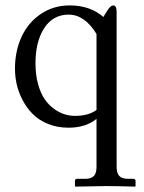

<svg xmlns="http://www.w3.org/2000/svg" viewBox="-20 -462 534 713"><path d="M338.4 -335.9Q294.4 -407.7 234.9 -407.7Q176.8 -407.7 144.3 -357.7Q111.8 -307.6 111.8 -227.1Q111.8 -183.6 121.6 -148.9Q131.3 -114.3 146.5 -92.8Q161.6 -71.3 181.6 -57.1Q201.7 -43 220.5 -37.4Q239.3 -31.7 258.3 -31.7Q308.6 -31.7 338.4 -53.7ZM338.4 158.2V-20.5Q298.3 12.2 234.4 12.2Q192.9 12.2 158.7 -1.7Q124.5 -15.6 102.1 -38.1Q79.6 -60.5 64.2 -89.8Q48.8 -119.1 42.2 -148.4Q35.6 -177.7 35.6 -207Q35.6 -272.9 60.5 -326.2Q85.4 -379.4 132.3 -410.6Q179.2 -441.9 238.8 -441.9Q314.9 -441.9 363.8 -398.9L378.9 -423.3Q391.1 -441.9 400.4 -441.9Q413.1 -441.9 413.1 -417.5V158.2Q413.1 180.7 422.9 191.4Q432.6 202.1 456.1 202.1H475.1Q483.4 202.1 483.4 210.4V229L481.4 231Q413.1 229 374 229L260.3 231L258.3 229V210.4Q258.3 202.1 266.1 202.1H295.4Q319.3 202.1 328.9 191.4Q338.4 180.7 338.4 158.2Z"/></svg>

Font: Libertinage
Style: f
Weight: 400
Designer: OSP
Foundry: OSP
Version: Version 1.0; 2008; OFL relea